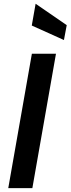

<svg xmlns="http://www.w3.org/2000/svg" viewBox="-20 -980 368 1000"><path d="M23 0 146 -700H271.5L148.5 0ZM313 -771.5 145.5 -847 165.5 -960.5 327.5 -849Z"/></svg>

Font: Cabin
Style: Bold Italic
Weight: 700
Width: 4
Italic angle: -10°
Designer: Pablo Impallari
Foundry: Pablo Impallari. http://www.impallari.com Igino Marini. http://www.ikern.com
Version: Version 3.001